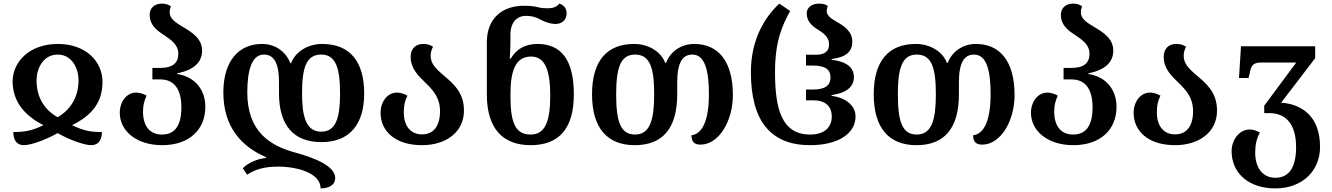

<svg xmlns="http://www.w3.org/2000/svg" viewBox="-20 -793 7394 1066"><path d="M113 13C149 13 230 -14 300 -54C368 -15 450 13 486 13C530 13 545 -19 546 -60C487 -60 449 -65 380 -98C494 -154 549 -228 549 -339C549 -452 456 -549 302 -549C144 -549 50 -451 50 -339C52 -233 109 -156 221 -98C158 -67 117 -60 54 -60C54 -16 72 13 113 13ZM300 -142C223 -185 183 -257 183 -346C183 -420 225 -490 300 -490C374 -490 416 -422 416 -346C416 -260 376 -186 300 -142Z M880 13C1032 13 1120 -74 1120 -200C1120 -298 1059 -368 964 -382V-386C1059 -405 1102 -449 1102 -512C1102 -580 1044 -615 993 -645C955 -668 922 -689 922 -724C922 -735 924 -745 929 -757C917 -767 902 -773 879 -773C840 -773 811 -750 811 -711C811 -653 851 -624 891 -598C931 -571 970 -545 970 -494C970 -444 939 -416 871 -416H826V-352H871C945 -352 987 -300 987 -198C987 -90 947 -46 879 -46C813 -46 775 -91 774 -171C774 -207 780 -232 794 -262C776 -272 755 -279 736 -279C683 -279 645 -228 645 -167C645 -65 739 13 880 13Z M1765 -4C1919 -4 2002 -100 2002 -274C2002 -455 1920 -549 1768 -549C1689 -549 1619 -505 1596 -442H1592C1568 -505 1510 -549 1435 -549C1302 -549 1220 -450 1220 -280C1220 -86 1323 22 1458 80V84C1410 88 1357 111 1328 141L1352 177C1396 147 1450 132 1524 132C1631 132 1760 168 1760 253C1804 253 1841 236 1841 195C1841 131 1733 85 1619 54C1480 16 1353 -61 1353 -280C1353 -395 1375 -490 1445 -490C1500 -490 1529 -445 1529 -336V-275C1529 -97 1610 -4 1765 -4ZM1763 -490C1842 -490 1868 -421 1868 -274C1868 -131 1842 -62 1763 -62C1679 -62 1657 -147 1657 -274C1657 -414 1679 -490 1763 -490Z M2323 13C2457 13 2556 -60 2556 -179C2556 -283 2493 -332 2440 -377C2403 -409 2371 -438 2371 -483C2371 -502 2376 -518 2384 -533C2372 -543 2354 -549 2329 -549C2287 -549 2260 -522 2260 -478C2260 -412 2302 -372 2344 -332C2383 -293 2423 -252 2423 -176C2423 -95 2389 -47 2323 -47C2259 -47 2222 -94 2222 -169C2222 -206 2227 -232 2242 -262C2224 -272 2203 -279 2184 -279C2131 -279 2093 -228 2093 -167C2093 -64 2175 13 2323 13Z M2926 13C3085 13 3166 -81 3166 -269C3166 -454 3101 -549 2964 -549C2889 -549 2844 -515 2816 -468H2810C2813 -500 2814 -545 2814 -572V-601C2814 -671 2852 -705 2900 -705C2934 -705 2958 -697 2981 -684C3005 -672 3033 -660 3065 -660C3093 -660 3126 -676 3126 -720C3126 -746 3111 -765 3085 -773C3070 -752 3045 -747 3020 -747C3001 -747 2985 -748 2967 -753C2946 -758 2922 -761 2889 -761C2771 -761 2683 -694 2683 -558V-268C2683 -79 2772 13 2926 13ZM2926 -46C2839 -46 2814 -115 2814 -264C2814 -396 2839 -479 2929 -479C3005 -479 3035 -405 3035 -263C3035 -115 3005 -46 2926 -46Z M3504 13C3659 13 3740 -80 3740 -270V-336C3740 -445 3769 -490 3824 -490C3894 -490 3916 -401 3916 -269C3916 -131 3882 -49 3819 -42C3819 -9 3832 10 3869 10C3972 10 4049 -122 4049 -265C4049 -454 3967 -549 3834 -549C3761 -549 3701 -506 3678 -444H3673C3651 -506 3580 -549 3501 -549C3349 -549 3267 -455 3267 -269C3267 -84 3350 13 3504 13ZM3506 -46C3427 -46 3401 -114 3401 -269C3401 -421 3427 -490 3506 -490C3590 -490 3612 -414 3612 -269C3612 -131 3590 -46 3506 -46Z M4478 13C4631 13 4730 -50 4730 -146C4730 -205 4680 -249 4597 -261V-265C4680 -277 4721 -311 4721 -365C4721 -418 4680 -452 4597 -461V-465C4677 -476 4712 -505 4712 -562C4712 -620 4664 -650 4624 -673C4591 -691 4570 -708 4570 -733C4570 -742 4572 -749 4576 -760C4565 -768 4550 -773 4527 -773C4488 -773 4459 -752 4459 -719C4459 -673 4490 -648 4522 -628C4556 -607 4583 -585 4583 -547C4583 -507 4558 -489 4510 -489H4455V-429H4493C4561 -429 4591 -408 4591 -363C4591 -319 4561 -296 4495 -296H4455V-236H4496C4563 -236 4598 -202 4598 -146C4598 -82 4552 -46 4478 -46C4320 -46 4283 -188 4283 -393C4283 -572 4327 -658 4367 -732L4307 -773C4227 -699 4149 -575 4149 -393C4149 -116 4263 13 4478 13Z M5068 13C5223 13 5304 -80 5304 -270V-336C5304 -445 5333 -490 5388 -490C5458 -490 5480 -401 5480 -269C5480 -131 5446 -49 5383 -42C5383 -9 5396 10 5433 10C5536 10 5613 -122 5613 -265C5613 -454 5531 -549 5398 -549C5325 -549 5265 -506 5242 -444H5237C5215 -506 5144 -549 5065 -549C4913 -549 4831 -455 4831 -269C4831 -84 4914 13 5068 13ZM5070 -46C4991 -46 4965 -114 4965 -269C4965 -421 4991 -490 5070 -490C5154 -490 5176 -414 5176 -269C5176 -131 5154 -46 5070 -46Z M5939 13C6091 13 6179 -74 6179 -200C6179 -298 6118 -368 6023 -382V-386C6118 -405 6161 -449 6161 -512C6161 -580 6103 -615 6052 -645C6014 -668 5981 -689 5981 -724C5981 -735 5983 -745 5988 -757C5976 -767 5961 -773 5938 -773C5899 -773 5870 -750 5870 -711C5870 -653 5910 -624 5950 -598C5990 -571 6029 -545 6029 -494C6029 -444 5998 -416 5930 -416H5885V-352H5930C6004 -352 6046 -300 6046 -198C6046 -90 6006 -46 5938 -46C5872 -46 5834 -91 5833 -171C5833 -207 5839 -232 5853 -262C5835 -272 5814 -279 5795 -279C5742 -279 5704 -228 5704 -167C5704 -65 5798 13 5939 13Z M6504 13C6638 13 6737 -60 6737 -179C6737 -283 6674 -332 6621 -377C6584 -409 6552 -438 6552 -483C6552 -502 6557 -518 6565 -533C6553 -543 6535 -549 6510 -549C6468 -549 6441 -522 6441 -478C6441 -412 6483 -372 6525 -332C6564 -293 6604 -252 6604 -176C6604 -95 6570 -47 6504 -47C6440 -47 6403 -94 6403 -169C6403 -206 6408 -232 6423 -262C6405 -272 6384 -279 6365 -279C6312 -279 6274 -228 6274 -167C6274 -64 6356 13 6504 13Z M7061 253C7211 253 7309 155 7309 23C7309 -149 7206 -215 7093 -223L7282 -470V-536H6870L6859 -360H6912L6918 -384C6926 -430 6937 -446 6984 -446H7177L6999 -206V-165H7026C7119 -165 7176 -105 7176 24C7176 133 7139 194 7061 194C6985 194 6949 131 6949 56C6949 8 6957 -24 6975 -57C6955 -69 6936 -74 6918 -74C6862 -74 6818 -18 6818 46C6818 168 6912 253 7061 253Z"/></svg>

Font: Noto Serif Georgian SemiBold
Style: Regular
Weight: 600
Designer: Monotype Design Team, Akaki Razmadze
Foundry: Google LLC
Version: Version 2.003